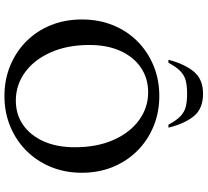

<svg xmlns="http://www.w3.org/2000/svg" viewBox="-54 -848 912 843"><g transform="rotate(90 401.5 -426.0)"><path d="M401 10Q329 10 267.5 -15.5Q206 -41 160.5 -86.5Q115 -132 90 -194Q65 -256 65 -330Q65 -404 90 -466Q115 -528 160.5 -573.5Q206 -619 267.5 -644.5Q329 -670 401 -670Q473 -670 534.5 -644.5Q596 -619 641.5 -573.5Q687 -528 712.5 -466Q738 -404 738 -330Q738 -256 712.5 -194Q687 -132 641.5 -86.5Q596 -41 534.5 -15.5Q473 10 401 10ZM421 -40Q482 -40 528 -72Q574 -104 600 -162Q626 -220 626 -299Q626 -396 594 -468.5Q562 -541 507 -581Q452 -621 385 -621Q324 -621 277 -589.5Q230 -558 203.5 -500Q177 -442 177 -363Q177 -266 209.5 -193Q242 -120 297.5 -80Q353 -40 421 -40ZM242 -710Q260 -780 293.5 -821Q327 -862 391 -862Q457 -862 490 -821Q523 -780 540 -710H527Q509 -744 490.5 -762Q472 -780 448.5 -786Q425 -792 391 -792Q357 -792 333.5 -786Q310 -780 291.5 -762Q273 -744 255 -710Z"/></g></svg>

Font: Spectral Medium
Style: Regular
Weight: 500
Designer: Jean-Baptiste Levee
Foundry: Production Type
Version: Version 2.001